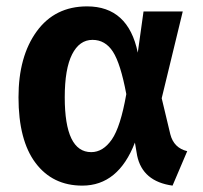

<svg xmlns="http://www.w3.org/2000/svg" viewBox="-20 -566 636 602"><path d="M253 -546Q382 -546 412 -401L430 -530H553L487 -258L514 -145Q525 -102 567 -92L521 16Q427 3 410 -78L403 -119Q351 16 238 16Q145 16 91.5 -55Q38 -126 38 -261Q38 -389 95 -467.5Q152 -546 253 -546ZM270 -441Q229 -441 206 -395.5Q183 -350 183 -261Q183 -89 266 -89Q303 -89 330.5 -128.5Q358 -168 376 -271Q358 -367 334 -404Q310 -441 270 -441Z"/></svg>

Font: FiraGO SemiBold
Style: Regular
Weight: 600
Designer: bBox Type
Foundry: bBox Type GmbH
Version: Version 1.001;PS 001.001;hotconv 1.0.88;makeotf.lib2.5.64775